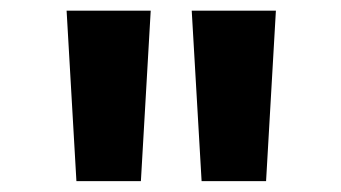

<svg xmlns="http://www.w3.org/2000/svg" viewBox="-20 -713 626 352"><path d="M120.1 -380.9 102.1 -693.4H256.3L238.3 -380.9ZM349.6 -380.9 331.5 -693.4H485.8L467.8 -380.9Z"/></svg>

Font: Cascadia Mono PL
Style: Bold
Weight: 700
Monospace: yes
Designer: Aaron Bell
Foundry: Saja Typeworks
Version: Version 2404.023; ttfautohint (v1.8.4)